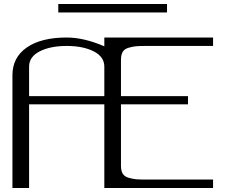

<svg xmlns="http://www.w3.org/2000/svg" viewBox="-20 -937 1165 957"><path d="M812.5 -917V-875H270.5V-917ZM125 -458H500V-604.5Q500 -654.3 446.8 -681.2Q393.6 -708 312.5 -708Q231.4 -708 178.2 -681.2Q125 -654.3 125 -604.5ZM1042 -750V-708H708Q674.8 -708 658.7 -706.5Q642.6 -705.1 621.6 -699.2Q600.6 -693.4 591.8 -678.7Q583 -664.1 583 -639.6V-458H917V-417H583V-110.4Q583 -85.9 591.8 -71.3Q600.6 -56.6 621.6 -50.8Q642.6 -44.9 658.7 -43.5Q674.8 -42 708 -42H1042V0H500V-417H125V0H42V-562.5Q42 -650.4 113.3 -700.2Q184.6 -750 312.5 -750Q398.4 -750 500 -706.1V-750Z"/></svg>

Font: okolaks
Style: Regular
Weight: 500
Version: Version 000.6.0